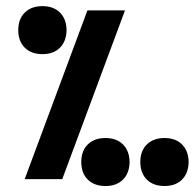

<svg xmlns="http://www.w3.org/2000/svg" viewBox="-20 -584 640 626"><path d="M265 -550H387.5L183 0H60.5ZM39.5 -486Q39.5 -522 60.8 -543Q82 -564 118.5 -564Q154.5 -564 175.5 -543Q196.5 -522 197 -486Q196.5 -449.5 175.5 -428.5Q154.5 -407.5 118.5 -407.5Q82 -407.5 60.8 -428.5Q39.5 -449.5 39.5 -486ZM437.5 -56Q437.5 -92 458.8 -113Q480 -134 516.5 -134Q552.5 -134 573.5 -113Q594.5 -92 595 -56Q594.5 -19.5 573.5 1.5Q552.5 22.5 516.5 22.5Q480 22.5 458.8 1.5Q437.5 -19.5 437.5 -56ZM245 -56Q245 -92 266.2 -113Q287.5 -134 324 -134Q360 -134 381 -113Q402 -92 402.5 -56Q402 -19.5 381 1.5Q360 22.5 324 22.5Q287.5 22.5 266.2 1.5Q245 -19.5 245 -56Z"/></svg>

Font: JuliaMono ExtraBold
Style: Regular
Weight: 800
Monospace: yes
Designer: cormullion
Foundry: corm
Version: Version 0.055; ttfautohint (v1.8.4)